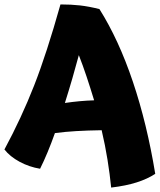

<svg xmlns="http://www.w3.org/2000/svg" viewBox="-29 -730 722 867"><path d="M672 55Q637 78 588.5 93.5Q540 109 473 117Q467 57 456.5 -8.5Q446 -74 430 -142Q366 -141 315 -138Q264 -135 219 -129Q203 -84 186 -43Q169 -2 152 32Q103 24 59.5 0.5Q16 -23 -9 -55Q68 -198 125 -343.5Q182 -489 244 -710Q293 -710 332.5 -705.5Q372 -701 420 -689Q507 -551 571 -361Q635 -171 672 55ZM327 -481Q314 -432 298 -377Q282 -322 264 -265Q298 -270 330.5 -273Q363 -276 396 -277Q379 -333 362 -384Q345 -435 327 -481Z"/></svg>

Font: Atma
Style: Bold
Weight: 700
Designer: Gregori Vincens, Jeremie Hornus, Riccardo Olocco, Yoann Minet.
Foundry: black foundry
Version: Version 1.102;PS 1.100;hotconv 1.0.86;makeotf.lib2.5.63406